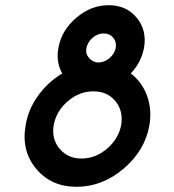

<svg xmlns="http://www.w3.org/2000/svg" viewBox="-20 -718 670 740"><path d="M484 -435Q527 -402 546.5 -349.5Q566 -297 556 -236Q539 -138 456.5 -68Q374 2 275 2Q177 2 119 -68Q61 -138 79 -236Q89 -297 127 -349.5Q165 -402 220 -435Q195 -478 205 -533Q217 -601 274 -649.5Q331 -698 399 -698Q467 -698 507 -649.5Q547 -601 535 -533Q524 -477 484 -435ZM379 -589Q356 -589 337 -572.5Q318 -556 313 -533Q309 -511 323 -494.5Q337 -478 360 -477Q383 -478 402 -494Q421 -510 426 -533Q430 -556 416.5 -572.5Q403 -589 379 -589ZM294 -107Q348 -107 392.5 -145Q437 -183 447 -236Q456 -290 425 -328Q394 -366 340 -366Q286 -366 241.5 -328Q197 -290 187 -236Q178 -183 209.5 -145Q241 -107 294 -107Z"/></svg>

Font: Quicksand
Style: Bold Italic
Weight: 700
Italic angle: -12°
Designer: Andrew Paglinawan
Foundry: Andrew Paglinawan
Version: 1.002